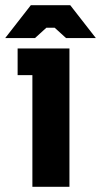

<svg xmlns="http://www.w3.org/2000/svg" viewBox="-56 -721 390 741"><path d="M69 0V-431H12V-534H212V0ZM-36 -574 63 -701H215L314 -574H199L155 -614H123L79 -574Z"/></svg>

Font: Mozilla Headline ExtraLight
Style: Regular
Weight: 200
Designer: Studio DRAMA
Foundry: Studio DRAMA
Version: Version 1.000